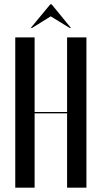

<svg xmlns="http://www.w3.org/2000/svg" viewBox="-20 -873 473 893"><path d="M123 -743H129L216 -797L304 -743H310L220 -853H214ZM51 -699V0H141V-346H292V0H382V-699H292V-352H141V-699Z"/></svg>

Font: Moniqa SemBd Display
Style: Regular
Weight: 600
Designer: Rajesh Rajput
Foundry: Rajesh Rajput
Version: Version 1.000